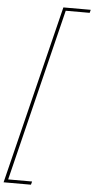

<svg xmlns="http://www.w3.org/2000/svg" viewBox="-126 -946 576 1174"><g transform="rotate(5 162.5 -358.5)"><path d="M116.2 169.9 110.8 189.9H-57.1L213.9 -907.2H381.8L377 -888.2H230L-30.8 169.9Z"/></g></svg>

Font: Sinkin Sans 100 Thin Italic
Style: Regular
Weight: 100
Italic angle: -112°
Designer: Keith Bates
Foundry: K-Type
Version: Sinkin Sans (version 1.0)  by Keith Bates   •   © 2014   www